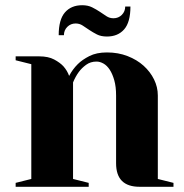

<svg xmlns="http://www.w3.org/2000/svg" viewBox="-20 -716 705 736"><path d="M40 0ZM425 -350Q425 -384 418 -408.5Q411 -433 400.5 -449Q390 -465 376.5 -472.5Q363 -480 350 -480Q327 -480 310 -467.5Q293 -455 282 -440Q269 -422 260 -400V-30L320 -15V0H40V-15L100 -30V-470L40 -485V-500H130Q165 -500 187.5 -488Q210 -476 223 -462Q238 -445 245 -425Q258 -450 278 -470Q295 -487 322.5 -501Q350 -515 390 -515Q433 -515 469 -501Q505 -487 530.5 -464Q556 -441 570.5 -411.5Q585 -382 585 -350V-30L645 -15V0H515Q425 0 425 -90ZM390 -576Q367 -576 351.5 -584Q336 -592 322.5 -601Q309 -610 297 -618Q285 -626 270 -626Q251 -626 238 -613Q225 -600 225 -581H205Q205 -641 229 -668.5Q253 -696 295 -696Q317 -696 333 -688Q349 -680 362.5 -671Q376 -662 388 -654Q400 -646 415 -646Q434 -646 447 -659Q460 -672 460 -691H480Q480 -631 456 -603.5Q432 -576 390 -576Z"/></svg>

Font: Yeseva One
Style: Regular
Weight: 400
Designer: Jovanny Lemonad
Foundry: Jovanny Lemonad
Version: Version 2.001; ttfautohint (v0.91) -l 8 -r 50 -G 200 -x 0 -w